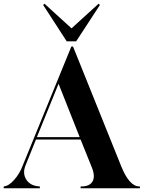

<svg xmlns="http://www.w3.org/2000/svg" viewBox="-44 -1016 775 1036"><path d="M316 -793 189 -989 196 -996 342 -863 488 -996 495 -989 367 -793ZM-24 0V-10Q3 -12 32.5 -45.5Q62 -79 77 -119L341 -765H350L610 -119Q654 -10 708 -10H711V0H391V-10H395Q440 -10 455.5 -37.5Q471 -65 451 -114L391 -263H150L94 -124Q76 -80 98.5 -46Q121 -12 171 -10V0ZM155 -276H386L272 -564Z"/></svg>

Font: Gloock
Style: Regular
Weight: 400
Designer: Duarte Pinto
Foundry: Duarte Pinto
Version: Version 1.000